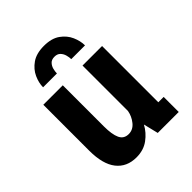

<svg xmlns="http://www.w3.org/2000/svg" viewBox="-201 -822 952 952"><g transform="rotate(-45 275.0 -346.0)"><path d="M202 11.5Q134.5 11.5 97 -36Q59.5 -83.5 59.5 -178.5V-500H196V-212Q196 -155.5 209.5 -126.5Q223 -97.5 256.5 -97.5Q287 -97.5 308 -123.5Q329 -149.5 334.5 -181.5V-500H471.5V-105.5H509V0H362L343 -78Q323 -40.5 287.5 -14.5Q252 11.5 202 11.5ZM268 -704.5Q321 -704.5 353 -681.8Q385 -659 399.5 -626Q414 -593 414 -562H317.5Q317.5 -575 313.2 -590.8Q309 -606.5 298 -618Q287 -629.5 267 -629.5Q246.5 -629.5 235.8 -618Q225 -606.5 221 -590.8Q217 -575 217 -562H120Q120 -593 135 -626Q150 -659 182.5 -681.8Q215 -704.5 268 -704.5Z"/></g></svg>

Font: Trispace SemiCondensed SemiBold
Style: Regular
Weight: 600
Width: 4
Designer: Tyler Finck
Foundry: Etcetera Type Company
Version: Version 1.210; ttfautohint (v1.8.3)